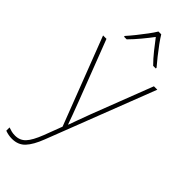

<svg xmlns="http://www.w3.org/2000/svg" viewBox="-326 -798 1076 1076"><g transform="rotate(45 212.0 -260.0)"><path d="M0 -528H27L164 -172Q182 -124 194.5 -91Q207 -58 214 -37H216Q224 -59 235.5 -91Q247 -123 264 -168L403 -528H430L181 115Q156 180 126.5 211.5Q97 243 48 243Q21 243 -6 233V207Q8 212 20 215Q32 218 48 218Q86 218 110.5 192Q135 166 160 102L201 -6ZM226 -763Q238 -743 258 -715.5Q278 -688 300 -660.5Q322 -633 340 -612V-606H319Q291 -634 263.5 -668.5Q236 -703 215 -731Q194 -703 165.5 -668.5Q137 -634 109 -606H88V-612Q107 -633 129 -660.5Q151 -688 171.5 -715.5Q192 -743 204 -763Z"/></g></svg>

Font: Noto Sans Lao Looped Thin
Style: Regular
Weight: 100
Designer: Mark Frömberg, Ben Mitchell
Foundry: The Fontpad Ltd
Version: Version 1.002; ttfautohint (v1.8.4.7-5d5b)